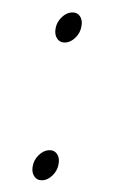

<svg xmlns="http://www.w3.org/2000/svg" viewBox="-37 -374 267 411"><g transform="rotate(-5 97.0 -169.0)"><path d="M39.5 7.5Q27.5 7.5 22 -1.8Q16.5 -11 20 -24Q23.5 -37.5 34.5 -46.5Q45.5 -55.5 56.5 -55.5Q68.5 -55.5 74 -46.2Q79.5 -37 75.5 -23.5Q72 -10.5 61.2 -1.5Q50.5 7.5 39.5 7.5ZM114 -282Q102 -282 96.5 -291.2Q91 -300.5 94.5 -313.5Q98 -327 109 -336Q120 -345 131 -345Q143 -345 148.5 -335.8Q154 -326.5 150 -313Q146.5 -300 135.8 -291Q125 -282 114 -282Z"/></g></svg>

Font: Fraunces 144pt Soft Thin
Style: Italic
Weight: 100
Italic angle: -16°
Version: Version 1.000;[0bf87f6ff]